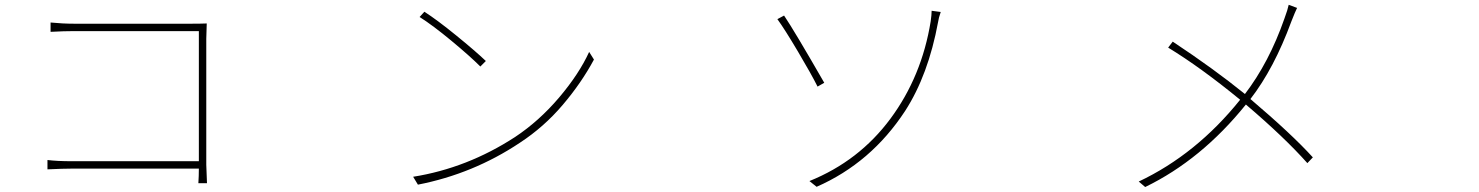

<svg xmlns="http://www.w3.org/2000/svg" viewBox="-20 -753 6040 784"><path d="M825.2 -4.9H790Q792 -34.2 792 -64.5H272.5Q238.3 -64.5 173.8 -61.5V-99.6Q214.8 -94.7 271.5 -94.7H792V-626H283.2Q242.2 -626 186.5 -623V-661.1Q235.4 -656.2 282.2 -656.2H762.7Q800.8 -656.2 824.2 -657.2Q822.3 -614.3 822.3 -594.7V-80.1Z M1712.9 -705.1Q1764.6 -671.9 1843.3 -607.9Q1921.9 -543.9 1963.9 -503.9L1941.4 -481.4Q1899.4 -523.4 1822.8 -586.9Q1746.1 -650.4 1693.4 -683.6ZM1667 -31.2Q1887.7 -66.4 2083 -193.4Q2181.6 -258.8 2263.2 -355Q2344.7 -451.2 2385.7 -541L2405.3 -509.8Q2354.5 -415 2277.8 -324.7Q2201.2 -234.4 2102.5 -169.9Q1912.1 -43 1686.5 1Z M3285.2 -13.7Q3488.3 -95.7 3616.2 -268.6Q3744.1 -441.4 3780.3 -666Q3784.2 -693.4 3784.2 -709L3821.3 -704.1Q3812.5 -678.7 3810.5 -663.1Q3770.5 -446.3 3675.8 -299.8Q3537.1 -87.9 3314.5 9.8ZM3154.3 -674.8 3181.6 -689.5Q3222.7 -628.9 3345.7 -415L3318.4 -399.4Q3293 -450.2 3238.3 -542.5Q3183.6 -634.8 3154.3 -674.8Z M5242.2 -733.4 5276.4 -720.7Q5268.6 -705.1 5252.9 -665Q5182.6 -473.6 5085.9 -348.6Q5254.9 -205.1 5340.8 -110.4L5318.4 -86.9Q5225.6 -191.4 5067.4 -326.2Q4885.7 -100.6 4656.2 10.7L4629.9 -11.7Q4865.2 -123 5043.9 -345.7Q4881.8 -478.5 4750 -558.6L4768.6 -583Q4935.5 -472.7 5063.5 -369.1Q5162.1 -498 5224.6 -676.8Q5238.3 -713.9 5242.2 -733.4Z"/></svg>

Font: Bpmf Zihi Sans ExtraLight
Style: ExtraLight
Weight: 250
Foundry: But Ko
Version: Version 1.320